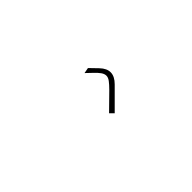

<svg xmlns="http://www.w3.org/2000/svg" viewBox="10 -248 675 675"><g transform="rotate(-45 347.5 89.5)"><path d="M425 29Q462 68 423 107L351 179L337 165L396 107Q409 94 416.5 84Q424 74 424 65Q424 56 417.5 46.5Q411 37 397 24L376 4L397 0Z"/></g></svg>

Font: TypoPRO Sinkin Sans
Style: 100 Thin
Weight: 100
Designer: Keith Bates
Foundry: K-Type
Version: Sinkin Sans (version 1.0)  by Keith Bates   •   © 2014   www